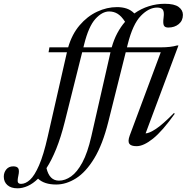

<svg xmlns="http://www.w3.org/2000/svg" viewBox="-190 -762 986 1014"><path d="M66.5 -486 71 -512H170Q190 -581 230.5 -628.5Q271 -676 322.8 -700.2Q374.5 -724.5 428 -724.5Q456 -724.5 479 -716.8Q502 -709 519.5 -691Q555.5 -716.5 596.5 -729.2Q637.5 -742 680 -742Q731 -742 753.5 -725.2Q776 -708.5 776 -683.5Q776 -653 754 -634.8Q732 -616.5 698.5 -616.5Q680 -616.5 675 -628.5Q670 -640.5 674 -669.5Q678 -699 670 -710.5Q662 -722 640 -722Q596 -722 553.5 -678Q511 -634 484.5 -528L480.5 -512H660.5Q711.5 -512 745.5 -522H752.5L579 -57.5Q598 -58 633.2 -81Q668.5 -104 728.5 -165L733 -161.5Q668.5 -70.5 618.5 -30.2Q568.5 10 531.5 10Q502 10 493 -2.8Q484 -15.5 495 -46L659 -486H474L382 -118.5Q352 1.5 307.8 74.2Q263.5 147 211.5 179.8Q159.5 212.5 107 212.5Q43.5 212.5 11 181.5Q-16 208 -43.5 220.2Q-71 232.5 -97.5 232.5Q-132 232.5 -151 215.5Q-170 198.5 -170 171Q-170 149 -156.8 132.8Q-143.5 116.5 -120 116.5Q-100 116.5 -93.5 127.2Q-87 138 -93 165.5Q-99 193 -95.2 201Q-91.5 209 -78.5 209Q-55 209 -31.2 187.2Q-7.5 165.5 16.2 111.2Q40 57 62 -40.5L163.5 -486ZM386.5 -701.5Q349.5 -701.5 313.8 -662Q278 -622.5 254.5 -528L250.5 -512H400Q411.5 -553 429.5 -586.8Q447.5 -620.5 470.5 -647Q451.5 -676.5 431.5 -689Q411.5 -701.5 386.5 -701.5ZM152 -118.5Q131.5 -36.5 107 24Q82.5 84.5 55.5 126Q71 192 121.5 192Q154 192 185.8 169.5Q217.5 147 245 96Q272.5 45 292 -40.5L393.5 -486H244Z"/></svg>

Font: Newsreader 72pt
Style: Italic
Weight: 400
Italic angle: -17°
Designer: Hugues Gentile
Foundry: Production Type
Version: Version 1.003; ttfautohint (v1.8.3)